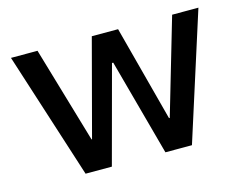

<svg xmlns="http://www.w3.org/2000/svg" viewBox="-77 -630 948 748"><g transform="rotate(-15 397.0 -255.5)"><path d="M19 -511H126L240 -123H242L345 -511H451L553 -125H556L669 -511H775L612 0H505L399 -390H394L289 0H183Z"/></g></svg>

Font: 42dot Sans Light SemiBold
Style: Regular
Weight: 600
Version: Version 1.000